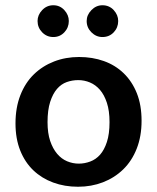

<svg xmlns="http://www.w3.org/2000/svg" viewBox="-20 -701 598 731"><path d="M519 -241Q519 -182 500.5 -135Q482 -88 449 -56Q416 -24 372 -7Q328 10 277 10Q226 10 182.5 -6Q139 -22 107 -52.5Q75 -83 57 -128Q39 -173 39 -231Q39 -291 57.5 -338.5Q76 -386 109 -418Q142 -450 186 -467Q230 -484 281 -484Q332 -484 375.5 -468.5Q419 -453 451 -422Q483 -391 501 -346Q519 -301 519 -241ZM397 -236Q397 -279 387 -309.5Q377 -340 360.5 -359Q344 -378 322.5 -387Q301 -396 278 -396Q255 -396 234 -388.5Q213 -381 197 -362.5Q181 -344 171 -313Q161 -282 161 -236Q161 -194 171 -164.5Q181 -135 197.5 -115.5Q214 -96 235.5 -87Q257 -78 280 -78Q302 -78 323.5 -86Q345 -94 361 -112Q377 -130 387 -160.5Q397 -191 397 -236ZM123 -621Q123 -644 140.5 -662.5Q158 -681 183 -681Q208 -681 225 -662.5Q242 -644 242 -621Q242 -596 225 -578Q208 -560 183 -560Q158 -560 140.5 -578Q123 -596 123 -621ZM310 -621Q310 -644 328 -662.5Q346 -681 370 -681Q396 -681 413 -662.5Q430 -644 430 -621Q430 -596 413 -578Q396 -560 370 -560Q346 -560 328 -578Q310 -596 310 -621Z"/></svg>

Font: Mukta Vaani SemiBold
Style: Regular
Weight: 600
Designer: Noopur Datye, Girish Dalvi, Yashodeep Gholap, Pallavi Karambelkar
Foundry: Ek Type
Version: Version 2.538;PS 1.000;hotconv 16.6.51;makeotf.lib2.5.65220;